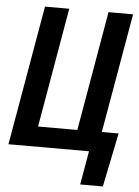

<svg xmlns="http://www.w3.org/2000/svg" viewBox="-59 -757 705 973"><g transform="rotate(5 293.5 -270.0)"><path d="M129.9 -710.9 6.3 0H416L386.2 171.4H501.5L557.6 -103H472.2L578.1 -710.9H453.1L347.7 -102.5H147.9L253.4 -710.9Z"/></g></svg>

Font: Roboto Mono SemiBold
Style: Italic
Weight: 600
Italic angle: -10°
Monospace: yes
Designer: Google
Version: Version 3.000